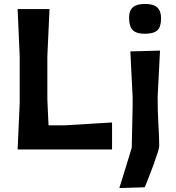

<svg xmlns="http://www.w3.org/2000/svg" viewBox="-20 -759 893 975"><path d="M69.5 0Q72 -57.5 74.5 -112Q77 -166.5 80 -233.5V-474.5Q77 -544 74.5 -599Q72 -654 69.5 -713H231.5Q229 -654 226.2 -599Q223.5 -544 220.5 -474.5V-255Q222 -218.5 223.5 -186Q225 -153.5 226.5 -122.5H307.5Q361 -125.5 401.5 -128Q442 -130.5 477.2 -132.8Q512.5 -135 549 -137V0ZM586 196Q602.5 145 617.5 94.5Q632.5 44 649 -8.5L653.5 -217V-267Q650 -338.5 647.2 -391.2Q644.5 -444 642 -498L792.5 -502Q789.5 -447 787 -393.5Q784.5 -340 780.5 -267Q780.5 -190 784.5 -126Q788.5 -62 788.5 -17.5Q788.5 -8 779.8 19.2Q771 46.5 758.8 80.2Q746.5 114 734.2 144.5Q722 175 715 192ZM716 -587.5Q673.5 -587.5 654.5 -605.5Q635.5 -623.5 635.5 -671.5Q635.5 -705 654.8 -722Q674 -739 717 -739Q760 -739 779 -720.8Q798 -702.5 798 -666.5Q798 -622 778.8 -604.8Q759.5 -587.5 716 -587.5Z"/></svg>

Font: Commissioner Loud SemiBold
Style: Regular
Weight: 600
Designer: Kostas Bartsokas
Foundry: Kostas Bartsokas
Version: Version 1.000; ttfautohint (v1.8.3)